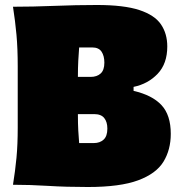

<svg xmlns="http://www.w3.org/2000/svg" viewBox="-20 -740 726 769"><path d="M332 9Q245 9 172.8 4.5Q100.5 0 32 0Q41 -55.5 46 -108.2Q51 -161 51 -229V-474Q51 -545.5 46 -600.5Q41 -655.5 32 -713Q111 -713 198 -716.5Q285 -720 368 -720Q476.5 -720 538 -699.8Q599.5 -679.5 624.8 -642.2Q650 -605 650 -554Q650 -485 611.5 -444.5Q573 -404 515 -392V-376Q589.5 -359 626.8 -319Q664 -279 664 -204Q664 -140.5 634.8 -92.5Q605.5 -44.5 533.2 -17.8Q461 9 332 9ZM297 -550Q295 -524.5 293.5 -496.8Q292 -469 292 -432H343Q368 -432 383 -445.5Q398 -459 398 -489Q398 -516 386.8 -533Q375.5 -550 349 -550ZM297 -167H356Q380 -167 395 -180.8Q410 -194.5 410 -225Q410 -251.5 397.5 -267.2Q385 -283 357 -283H292V-282Q292 -244 293.5 -217.5Q295 -191 297 -167Z"/></svg>

Font: Commissioner Flair Black
Style: Regular
Weight: 900
Designer: Kostas Bartsokas
Foundry: Kostas Bartsokas
Version: Version 1.000; ttfautohint (v1.8.3)